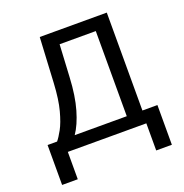

<svg xmlns="http://www.w3.org/2000/svg" viewBox="-153 -849 1113 1162"><g transform="rotate(-20 403.5 -268.0)"><path d="M228.7 -711.6H660.5V-81H757.1V174.7H656.2V0H150.6V176.1H49.7V-81H110.8Q127.1 -100.1 149 -139.9Q170.8 -179.7 189.1 -247.9Q207.4 -316.1 213.1 -420.5ZM315.3 -420.5Q309.3 -302.2 284.8 -217.7Q260.3 -133.2 224.4 -81H559.7V-629.3H326.7Z"/></g></svg>

Font: Interface
Style: Regular
Weight: 400
Designer: Rasmus Andersson
Foundry: rsms
Version: Version 1.8